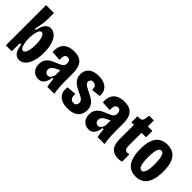

<svg xmlns="http://www.w3.org/2000/svg" viewBox="92 -1517 2350 2350"><g transform="rotate(45 1266.5 -342.0)"><path d="M287 13Q251 13 227.5 -8.5Q204 -30 191.5 -65Q179 -100 173 -140H152L150 0H48V-265V-697H185V-591Q185 -570 181.5 -540Q178 -510 171.5 -473.5Q165 -437 156 -395H175Q185 -441 200.5 -473Q216 -505 239 -522Q262 -539 292 -539Q333 -539 367.5 -508.5Q402 -478 422.5 -417Q443 -356 443 -266Q443 -175 421.5 -112.5Q400 -50 364.5 -18.5Q329 13 287 13ZM244 -101Q259 -101 272.5 -117.5Q286 -134 294 -170.5Q302 -207 302 -264Q302 -322 293.5 -358Q285 -394 272 -410.5Q259 -427 244 -427Q230 -427 219.5 -414.5Q209 -402 202.5 -382.5Q196 -363 192.5 -341Q189 -319 187 -300Q185 -281 185 -271V-256Q185 -237 188 -211Q191 -185 198 -160Q205 -135 216 -118Q227 -101 244 -101Z M619 12Q586 12 558 -3Q530 -18 512.5 -48.5Q495 -79 495 -124Q495 -162 508 -189.5Q521 -217 543.5 -235.5Q566 -254 593.5 -267Q621 -280 650 -291Q676 -301 695 -311Q714 -321 725 -336Q736 -351 736 -375Q736 -401 724.5 -418Q713 -435 687 -435Q667 -435 655.5 -423.5Q644 -412 640 -390.5Q636 -369 638 -339L511 -347Q507 -390 516 -425.5Q525 -461 547.5 -487Q570 -513 607 -527Q644 -541 695 -541Q760 -541 798.5 -517.5Q837 -494 854 -448Q871 -402 871 -333V-186Q871 -159 873 -125.5Q875 -92 878.5 -59Q882 -26 886 0H767Q759 -33 756 -61.5Q753 -90 750 -122H732Q726 -77 711 -47Q696 -17 673.5 -2.5Q651 12 619 12ZM672 -101Q686 -101 696 -106.5Q706 -112 713.5 -122Q721 -132 726 -144.5Q731 -157 735 -171V-286L767 -283Q756 -270 741 -261Q726 -252 709.5 -244.5Q693 -237 677.5 -229Q662 -221 649.5 -211Q637 -201 629 -187.5Q621 -174 621 -155Q621 -129 636 -115Q651 -101 672 -101Z M1127 13Q1068 13 1030 -3Q992 -19 971 -46Q950 -73 944.5 -106Q939 -139 947 -172L1070 -181Q1068 -158 1072 -136Q1076 -114 1090 -100.5Q1104 -87 1130 -87Q1158 -87 1170.5 -101.5Q1183 -116 1183 -137Q1183 -160 1171 -175.5Q1159 -191 1137.5 -202.5Q1116 -214 1089 -226Q1064 -238 1038 -252Q1012 -266 990 -285.5Q968 -305 955 -332Q942 -359 942 -396Q942 -439 961.5 -471.5Q981 -504 1020.5 -522.5Q1060 -541 1120 -541Q1184 -541 1225.5 -519Q1267 -497 1285.5 -459.5Q1304 -422 1299 -375L1181 -361Q1183 -381 1178 -399Q1173 -417 1159.5 -429Q1146 -441 1121 -441Q1096 -441 1084 -428Q1072 -415 1072 -397Q1072 -381 1082.5 -368Q1093 -355 1112.5 -343.5Q1132 -332 1160 -319Q1192 -304 1220.5 -288.5Q1249 -273 1270.5 -253.5Q1292 -234 1304 -207.5Q1316 -181 1316 -145Q1316 -104 1297.5 -67.5Q1279 -31 1237.5 -9Q1196 13 1127 13Z M1489 12Q1456 12 1428 -3Q1400 -18 1382.5 -48.5Q1365 -79 1365 -124Q1365 -162 1378 -189.5Q1391 -217 1413.5 -235.5Q1436 -254 1463.5 -267Q1491 -280 1520 -291Q1546 -301 1565 -311Q1584 -321 1595 -336Q1606 -351 1606 -375Q1606 -401 1594.5 -418Q1583 -435 1557 -435Q1537 -435 1525.5 -423.5Q1514 -412 1510 -390.5Q1506 -369 1508 -339L1381 -347Q1377 -390 1386 -425.5Q1395 -461 1417.5 -487Q1440 -513 1477 -527Q1514 -541 1565 -541Q1630 -541 1668.5 -517.5Q1707 -494 1724 -448Q1741 -402 1741 -333V-186Q1741 -159 1743 -125.5Q1745 -92 1748.5 -59Q1752 -26 1756 0H1637Q1629 -33 1626 -61.5Q1623 -90 1620 -122H1602Q1596 -77 1581 -47Q1566 -17 1543.5 -2.5Q1521 12 1489 12ZM1542 -101Q1556 -101 1566 -106.5Q1576 -112 1583.5 -122Q1591 -132 1596 -144.5Q1601 -157 1605 -171V-286L1637 -283Q1626 -270 1611 -261Q1596 -252 1579.5 -244.5Q1563 -237 1547.5 -229Q1532 -221 1519.5 -211Q1507 -201 1499 -187.5Q1491 -174 1491 -155Q1491 -129 1506 -115Q1521 -101 1542 -101Z M2000 10Q1927 10 1886 -33Q1845 -76 1845 -166V-421H1801V-526H1823Q1856 -526 1870.5 -536.5Q1885 -547 1889 -574L1898 -632H1979V-528H2057V-418H1979V-193Q1979 -157 1991.5 -139Q2004 -121 2025 -121Q2033 -121 2041.5 -123Q2050 -125 2061 -128V0Q2046 4 2032 7Q2018 10 2000 10Z M2305 13Q2238 13 2194.5 -19.5Q2151 -52 2129.5 -114.5Q2108 -177 2108 -267Q2108 -362 2131 -422.5Q2154 -483 2199 -512Q2244 -541 2308 -541Q2374 -541 2417 -512Q2460 -483 2482 -423.5Q2504 -364 2504 -272Q2504 -175 2480.5 -111.5Q2457 -48 2413 -17.5Q2369 13 2305 13ZM2306 -90Q2326 -90 2339 -108Q2352 -126 2359 -164Q2366 -202 2366 -260Q2366 -322 2359 -360.5Q2352 -399 2339 -417.5Q2326 -436 2305 -436Q2286 -436 2273 -418.5Q2260 -401 2253.5 -362Q2247 -323 2247 -260Q2247 -172 2261.5 -131Q2276 -90 2306 -90Z"/></g></svg>

Font: Bricolage Grotesque 24pt Condensed
Style: Bold
Weight: 700
Width: 3
Designer: Mathieu Triay
Foundry: Atelier Triay
Version: Version 1.001;gftools[0.9.33.dev8+g029e19f]